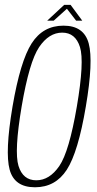

<svg xmlns="http://www.w3.org/2000/svg" viewBox="-20 -788 409 812"><path d="M128 4Q214.5 4 262.5 -70.2Q310.5 -144.5 343 -337.5Q375.5 -529 355.2 -604.2Q335 -679.5 248.5 -679.5Q162 -679.5 114 -604.8Q66 -530 33 -337.5Q0.5 -145 20.8 -70.5Q41 4 128 4ZM133.5 -25.5Q77 -25.5 58.2 -86.5Q39.5 -147.5 71.5 -337.5Q104 -527.5 145.5 -588.8Q187 -650 243 -650Q299 -650 318.2 -589Q337.5 -528 305 -337.5Q272.5 -147 231 -86.2Q189.5 -25.5 133.5 -25.5ZM179.5 -700.5H207L263 -751L302 -700.5H328L278.5 -767.5H251.5Z"/></svg>

Font: Anybody Condensed ExtraLight
Style: Italic
Weight: 250
Width: 3
Italic angle: -10°
Version: Version 1.113;gftools[0.9.25]